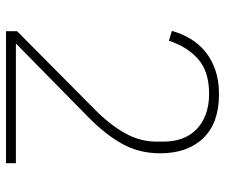

<svg xmlns="http://www.w3.org/2000/svg" viewBox="-75 -675 750 640"><g transform="rotate(90 300.0 -355.0)"><path d="M524 0H84V-37L343 -294Q394 -344 423 -395Q452 -446 452 -500V-526Q452 -559 442 -586.5Q432 -614 412 -634Q392 -654 362 -665.5Q332 -677 293 -677Q218 -677 176.5 -640Q135 -603 116 -543L83 -553Q92 -586 109.5 -615Q127 -644 153 -665Q179 -686 214 -698Q249 -710 294 -710Q390 -710 440.5 -657.5Q491 -605 491 -514Q491 -443 458.5 -385.5Q426 -328 366 -270L125 -33H524Z"/></g></svg>

Font: IBM Plex Sans Hebrew ExtLt
Style: Regular
Weight: 200
Designer: Mike Abbink, Paul van der Laan, Pieter van Rosmalen, Yanek Iontef
Foundry: Bold Monday
Version: Version 1.3